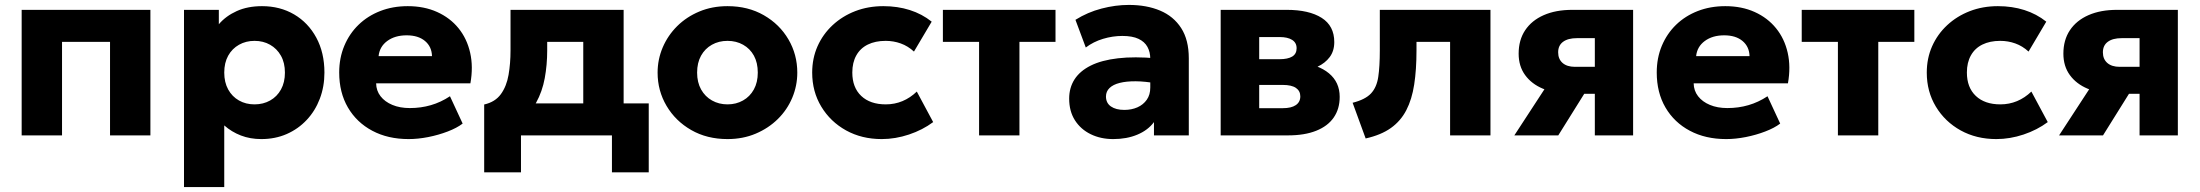

<svg xmlns="http://www.w3.org/2000/svg" viewBox="-20 -550 8936 780"><path d="M68 0V-510H591V0H427V-380H232V0Z M727.5 210V-510H869V-451.5Q897.5 -485 941.8 -505Q986 -525 1044.5 -525Q1117.5 -525 1174.8 -491.5Q1232 -458 1265 -397Q1298 -336 1298 -255Q1298 -198 1279.2 -148.8Q1260.5 -99.5 1226 -62.8Q1191.5 -26 1144.8 -5.5Q1098 15 1041.5 15Q996.5 15 958.8 0.5Q921 -14 891 -40.5V210ZM1014 -126Q1049.5 -126 1077.5 -141.8Q1105.5 -157.5 1121.5 -186.5Q1137.5 -215.5 1137.5 -255Q1137.5 -295 1121.2 -323.8Q1105 -352.5 1077.2 -368.2Q1049.5 -384 1014 -384Q979 -384 951 -368.2Q923 -352.5 907 -323.8Q891 -295 891 -255Q891 -215.5 907 -186.5Q923 -157.5 950.8 -141.8Q978.5 -126 1014 -126Z M1640 15Q1556 15 1492.5 -18.8Q1429 -52.5 1393.5 -113.2Q1358 -174 1358 -255.5Q1358 -314.5 1378.8 -364Q1399.5 -413.5 1436.8 -449.5Q1474 -485.5 1524.8 -505.2Q1575.5 -525 1636.5 -525Q1703.5 -525 1756 -501.2Q1808.5 -477.5 1842.8 -435.2Q1877 -393 1890 -335.8Q1903 -278.5 1891 -211.5H1508Q1508.5 -181.5 1526 -159Q1543.5 -136.5 1574 -123.8Q1604.5 -111 1645 -111Q1690 -111 1730.5 -122.8Q1771 -134.5 1808 -159L1859.5 -48Q1836 -30 1798.8 -15.8Q1761.5 -1.5 1719.8 6.8Q1678 15 1640 15ZM1518 -322H1735Q1734 -360.5 1706.5 -383.5Q1679 -406.5 1632 -406.5Q1584.5 -406.5 1553.2 -383.5Q1522 -360.5 1518 -322Z M2349.5 0V-380H2203V-345Q2203 -286.5 2193 -232.2Q2183 -178 2158 -132.8Q2133 -87.5 2089.2 -56Q2045.5 -24.5 1978 -11.5L1947 -125.5Q1991.5 -135.5 2014.8 -167.5Q2038 -199.5 2046 -246Q2054 -292.5 2054 -345V-510H2513.5V0ZM1947 150V-125.5L2032.5 -119.5L2058.5 -130H2615.5V150H2466V0H2096.5V150Z M2935.5 15Q2852 15 2788 -21.8Q2724 -58.5 2687.8 -120Q2651.5 -181.5 2651.5 -255Q2651.5 -308.5 2672.2 -357.2Q2693 -406 2731 -443.8Q2769 -481.5 2821 -503.2Q2873 -525 2935.5 -525Q3019 -525 3083 -488.2Q3147 -451.5 3183 -390Q3219 -328.5 3219 -255Q3219 -201.5 3198.5 -152.8Q3178 -104 3140 -66.5Q3102 -29 3050 -7Q2998 15 2935.5 15ZM2935.5 -126Q2970.5 -126 2998.5 -141.8Q3026.5 -157.5 3042.5 -186.5Q3058.5 -215.5 3058.5 -255Q3058.5 -295 3042.8 -323.8Q3027 -352.5 2999 -368.2Q2971 -384 2935.5 -384Q2900 -384 2872 -368.2Q2844 -352.5 2828 -323.8Q2812 -295 2812 -255Q2812 -215.5 2828.2 -186.5Q2844.5 -157.5 2872.5 -141.8Q2900.5 -126 2935.5 -126Z M3562 15Q3481 15 3417.2 -20.2Q3353.5 -55.5 3316.5 -116.8Q3279.5 -178 3279.5 -255Q3279.5 -313 3301.2 -362Q3323 -411 3362.5 -447.8Q3402 -484.5 3454.5 -504.8Q3507 -525 3568.5 -525Q3626.5 -525 3676 -509.2Q3725.5 -493.5 3765 -462L3693 -340.5Q3668.5 -363 3639.2 -373.5Q3610 -384 3578 -384Q3536 -384 3505.5 -369Q3475 -354 3458.8 -325Q3442.5 -296 3442.5 -255.5Q3442.5 -194.5 3478.8 -160.2Q3515 -126 3578.5 -126Q3614.5 -126 3646.2 -139.2Q3678 -152.5 3704.5 -178L3771 -54Q3728 -22 3672.8 -3.5Q3617.5 15 3562 15Z M3957.5 0V-380H3810.5V-510H4268V-380H4121.5V0Z M4502.5 15Q4451.5 15 4411 -4.8Q4370.5 -24.5 4347 -61.2Q4323.5 -98 4323.5 -149.5Q4323.5 -193.5 4345.2 -227.5Q4367 -261.5 4411 -283.5Q4455 -305.5 4521.8 -313.2Q4588.5 -321 4678 -313L4679.5 -211Q4632 -219.5 4593.8 -219.8Q4555.5 -220 4528.8 -213.2Q4502 -206.5 4487.5 -192.5Q4473 -178.5 4473 -158Q4473 -131.5 4493.2 -117.5Q4513.5 -103.5 4547.5 -103.5Q4577 -103.5 4600.8 -114Q4624.5 -124.5 4638.8 -144.8Q4653 -165 4653 -194.5V-311Q4653 -338.5 4641.5 -359.5Q4630 -380.5 4605.2 -392.2Q4580.5 -404 4539.5 -404Q4500 -404 4461 -392.2Q4422 -380.5 4391 -357L4349 -469.5Q4398.5 -500.5 4455 -515.2Q4511.5 -530 4566 -530Q4638 -530 4692.8 -507Q4747.5 -484 4778.5 -436Q4809.5 -388 4809.5 -313V0H4668V-54Q4643.5 -21 4600.5 -3Q4557.5 15 4502.5 15Z M4939 0V-510H5207Q5298 -510 5349.2 -477.5Q5400.5 -445 5400.5 -379Q5400.5 -343 5382 -318.2Q5363.5 -293.5 5332.2 -278.8Q5301 -264 5263 -258.5L5260.5 -295Q5335 -288.5 5378.8 -252.2Q5422.5 -216 5422.5 -156.5Q5422.5 -107.5 5398.2 -72.5Q5374 -37.5 5327 -18.8Q5280 0 5212.5 0ZM5095.5 -110.5H5191Q5226 -110.5 5244.2 -123Q5262.5 -135.5 5262.5 -158.5Q5262.5 -180.5 5244.8 -192.8Q5227 -205 5191 -205H5080.5V-309.5H5178.5Q5211.5 -309.5 5229.5 -320.2Q5247.5 -331 5247.5 -354Q5247.5 -376.5 5229.2 -388Q5211 -399.5 5178.5 -399.5H5095.5Z M5528 12.5 5475 -132.5Q5526.5 -145.5 5549.8 -170.5Q5573 -195.5 5579.2 -237.8Q5585.5 -280 5585.5 -345V-510H6035V0H5871V-380H5734.5V-345Q5734.5 -267 5725.2 -206.8Q5716 -146.5 5693.2 -102.5Q5670.5 -58.5 5630.5 -30Q5590.5 -1.5 5528 12.5Z M6132 0 6308.5 -270.5 6352 -171Q6293.5 -170.5 6247.8 -189.8Q6202 -209 6175.8 -245Q6149.5 -281 6149.5 -332Q6149.5 -387.5 6176 -427.2Q6202.5 -467 6251.5 -488.5Q6300.5 -510 6367.5 -510H6614.5V0H6459V-395H6386.5Q6350 -395 6330 -380.2Q6310 -365.5 6310 -337.5Q6310 -310 6328 -294.2Q6346 -278.5 6378.5 -278.5H6474V-169H6416L6310.5 0Z M6992.5 15Q6908.5 15 6845 -18.8Q6781.5 -52.5 6746 -113.2Q6710.5 -174 6710.5 -255.5Q6710.5 -314.5 6731.2 -364Q6752 -413.5 6789.2 -449.5Q6826.5 -485.5 6877.2 -505.2Q6928 -525 6989 -525Q7056 -525 7108.5 -501.2Q7161 -477.5 7195.2 -435.2Q7229.5 -393 7242.5 -335.8Q7255.5 -278.5 7243.5 -211.5H6860.5Q6861 -181.5 6878.5 -159Q6896 -136.5 6926.5 -123.8Q6957 -111 6997.5 -111Q7042.5 -111 7083 -122.8Q7123.5 -134.5 7160.5 -159L7212 -48Q7188.5 -30 7151.2 -15.8Q7114 -1.5 7072.2 6.8Q7030.5 15 6992.5 15ZM6870.5 -322H7087.5Q7086.5 -360.5 7059 -383.5Q7031.5 -406.5 6984.5 -406.5Q6937 -406.5 6905.8 -383.5Q6874.5 -360.5 6870.5 -322Z M7446.5 0V-380H7299.5V-510H7757V-380H7610.5V0Z M8090 15Q8009 15 7945.2 -20.2Q7881.5 -55.5 7844.5 -116.8Q7807.5 -178 7807.5 -255Q7807.5 -313 7829.2 -362Q7851 -411 7890.5 -447.8Q7930 -484.5 7982.5 -504.8Q8035 -525 8096.5 -525Q8154.5 -525 8204 -509.2Q8253.5 -493.5 8293 -462L8221 -340.5Q8196.5 -363 8167.2 -373.5Q8138 -384 8106 -384Q8064 -384 8033.5 -369Q8003 -354 7986.8 -325Q7970.5 -296 7970.5 -255.5Q7970.5 -194.5 8006.8 -160.2Q8043 -126 8106.5 -126Q8142.5 -126 8174.2 -139.2Q8206 -152.5 8232.5 -178L8299 -54Q8256 -22 8200.8 -3.5Q8145.5 15 8090 15Z M8345 0 8521.5 -270.5 8565 -171Q8506.5 -170.5 8460.8 -189.8Q8415 -209 8388.8 -245Q8362.5 -281 8362.5 -332Q8362.5 -387.5 8389 -427.2Q8415.5 -467 8464.5 -488.5Q8513.5 -510 8580.5 -510H8827.5V0H8672V-395H8599.5Q8563 -395 8543 -380.2Q8523 -365.5 8523 -337.5Q8523 -310 8541 -294.2Q8559 -278.5 8591.5 -278.5H8687V-169H8629L8523.5 0Z"/></svg>

Font: Geologica Roman
Style: Bold
Weight: 700
Designer: Sindre Bremnes, Frode Helland
Foundry: Monokrom Skriftforlag AS
Version: Version 1.010;gftools[0.9.28]